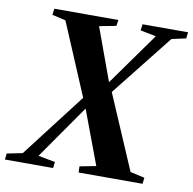

<svg xmlns="http://www.w3.org/2000/svg" viewBox="-108 -825 912 908"><g transform="rotate(10 348.0 -371.5)"><path d="M-26 0 -22.5 -29.5 52 -44.5 301.5 -369.5 386 -432.5 575.5 -698 500 -713 504 -743H722.5L719 -713L650.5 -698L405 -388L321 -322L127.5 -45L209 -29.5L205.5 0ZM328 0 327 -29.5 405 -44.5 304.5 -313 290 -346.5 141.5 -698 76.5 -713 80.5 -743H388L383.5 -714L303 -698.5L398 -438.5L414 -407.5L569.5 -45L638.5 -29.5L635 0Z"/></g></svg>

Font: Merriweather 96pt
Style: Bold Italic
Weight: 700
Italic angle: -7.8°
Version: Version 2.101